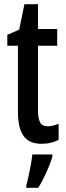

<svg xmlns="http://www.w3.org/2000/svg" viewBox="-20 -679 316 920"><path d="M209 -74Q233 -74 261 -86V-9Q244 0 223.5 5Q203 10 178 10Q120 10 93 -27.5Q66 -65 66 -142V-460H15V-512L72 -537L97 -659H162V-540H254V-460H162V-150Q162 -112 172 -93Q182 -74 209 -74ZM231 71Q220 108 201.5 149Q183 190 163 221H106V209Q111 192 117 164.5Q123 137 128 109Q133 81 135 61H231Z"/></svg>

Font: Noto Sans Thai ExtCond Med
Style: Regular
Weight: 500
Width: 2
Designer: Monotype Design Team
Foundry: Monotype Imaging Inc.
Version: Version 2.002; ttfautohint (v1.8.4.7-5d5b)